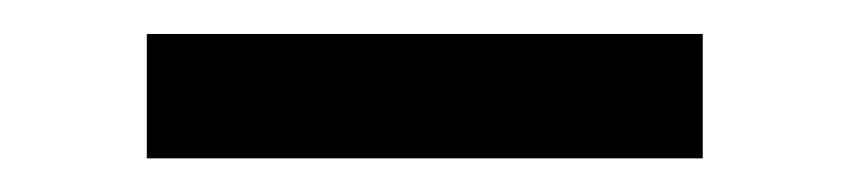

<svg xmlns="http://www.w3.org/2000/svg" viewBox="-20 -727 500 113"><path d="M393.6 -633.8H66.4V-707H393.6Z"/></svg>

Font: Pretendard Std Medium
Style: Regular
Weight: 500
Designer: Base glyphs from Inter by Rasmus Andersson; Hangeul glyphs from Noto Sans CJK(Source Han Sans) by Jang Soo-young and Kan
Foundry: Kil Hyung-jin
Version: Version 1.309